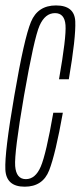

<svg xmlns="http://www.w3.org/2000/svg" viewBox="-25 -700 304 724"><path d="M68 4Q136.5 4 160.5 -58Q184.5 -120 212 -275H176Q149 -119.5 128.8 -72Q108.5 -24.5 72.5 -24.5Q36 -24.5 32.2 -74Q28.5 -123.5 65.5 -339Q103.5 -556.5 124.2 -603.5Q145 -650.5 182.5 -650.5Q218.5 -650.5 222 -605.5Q225.5 -560.5 197.5 -401H234.5Q261.5 -559.5 258.8 -619.5Q256 -679.5 186 -679.5Q117.5 -679.5 91.8 -617.5Q66 -555.5 29 -339Q-8 -125 -4.8 -60.5Q-1.5 4 68 4Z"/></svg>

Font: Anybody ExtraCondensed ExtraLight
Style: Italic
Weight: 250
Width: 2
Italic angle: -10°
Version: Version 1.113;gftools[0.9.25]